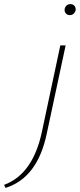

<svg xmlns="http://www.w3.org/2000/svg" viewBox="-151 -630 390 939"><path d="M191 -556Q179 -556 171.5 -564Q164 -572 165 -584Q166 -595 174 -602.5Q182 -610 193 -610Q205 -610 212.5 -602Q220 -594 219 -581Q217 -570 209 -563Q201 -556 191 -556ZM53 19 144 -408H170L78 22Q33 240 -124 289L-131 274Q8 223 53 19Z"/></svg>

Font: EauTestText Extralight
Style: Italic
Weight: 250
Italic angle: -12°
Designer: Christian Thalmann (Catharsis Fonts)
Version: Version 0.001;PS 000.001;hotconv 1.0.88;makeotf.lib2.5.64775